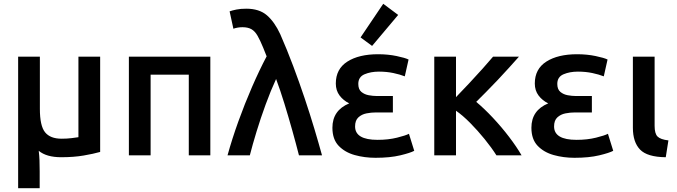

<svg xmlns="http://www.w3.org/2000/svg" viewBox="-20 -822 3581 1016"><path d="M76 174V-522H191V-246Q191 -156 218.5 -122Q246 -88 306 -88Q334 -88 358.5 -91Q383 -94 395 -96V-522H510V-18Q475 -8 422.5 1Q370 10 304 10Q226 10 185 -24Q188 1 189 26.5Q190 52 190 85V174Z M662 0V-522H1093V0H979V-427H777V0Z M1184 0Q1208 -87 1241.5 -180Q1275 -273 1313.5 -361.5Q1352 -450 1391 -524Q1386 -536 1381.5 -547.5Q1377 -559 1373 -569Q1357 -608 1343 -632.5Q1329 -657 1310.5 -667.5Q1292 -678 1263 -678Q1238 -678 1215 -670L1195 -762Q1209 -767 1231 -771.5Q1253 -776 1283 -776Q1352 -776 1392.5 -741Q1433 -706 1463 -641Q1499 -559 1531.5 -472.5Q1564 -386 1592.5 -301Q1621 -216 1644 -139Q1667 -62 1684 0H1562Q1547 -59 1527 -130.5Q1507 -202 1485 -273.5Q1463 -345 1441 -404Q1412 -341 1385.5 -268.5Q1359 -196 1337.5 -125.5Q1316 -55 1302 0Z M1967 13Q1909 13 1857 -1.5Q1805 -16 1772 -50.5Q1739 -85 1739 -146Q1739 -238 1828 -275Q1797 -290 1777 -316.5Q1757 -343 1757 -380Q1757 -457 1818 -496Q1879 -535 1981 -535Q2033 -535 2078.5 -525.5Q2124 -516 2142 -507L2122 -418Q2097 -428 2061.5 -435.5Q2026 -443 1985 -443Q1942 -443 1909 -429Q1876 -415 1876 -378Q1876 -349 1892.5 -335.5Q1909 -322 1931.5 -318Q1954 -314 1972 -314H2059V-227H1969Q1944 -227 1919 -222Q1894 -217 1876.5 -201Q1859 -185 1859 -153Q1859 -82 1978 -82Q2035 -82 2081 -93.5Q2127 -105 2144 -114L2172 -24Q2152 -13 2098 0Q2044 13 1967 13ZM1949 -579 1888 -624 2008 -802 2087 -743Z M2278 0V-522H2393V-308Q2426 -342 2463.5 -382Q2501 -422 2534.5 -459.5Q2568 -497 2589 -522H2726Q2703 -496 2674 -464Q2645 -432 2613.5 -398.5Q2582 -365 2552 -335Q2522 -305 2500 -283Q2542 -248 2588 -199Q2634 -150 2674 -97.5Q2714 -45 2740 0H2607Q2581 -41 2544.5 -86Q2508 -131 2468.5 -171Q2429 -211 2393 -236V0Z M3020 13Q2962 13 2910 -1.5Q2858 -16 2825 -50.5Q2792 -85 2792 -146Q2792 -238 2881 -275Q2850 -290 2830 -316.5Q2810 -343 2810 -380Q2810 -457 2871 -496Q2932 -535 3034 -535Q3086 -535 3131.5 -525.5Q3177 -516 3195 -507L3175 -418Q3150 -428 3114.5 -435.5Q3079 -443 3038 -443Q2995 -443 2962 -429Q2929 -415 2929 -378Q2929 -349 2945.5 -335.5Q2962 -322 2984.5 -318Q3007 -314 3025 -314H3112V-227H3022Q2997 -227 2972 -222Q2947 -217 2929.5 -201Q2912 -185 2912 -153Q2912 -82 3031 -82Q3088 -82 3134 -93.5Q3180 -105 3197 -114L3225 -24Q3205 -13 3151 0Q3097 13 3020 13Z M3503 10Q3405 9 3367 -30.5Q3329 -70 3329 -146V-522H3444V-156Q3444 -115 3459.5 -99.5Q3475 -84 3517 -79Z"/></svg>

Font: Ubuntu Sans SemiBold
Style: Regular
Weight: 600
Designer: Dalton Maag Ltd
Foundry: Dalton Maag Ltd
Version: Version 1.006; ttfautohint (v1.8.4.7-5d5b)